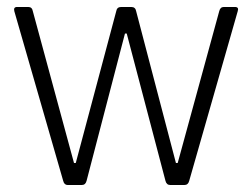

<svg xmlns="http://www.w3.org/2000/svg" viewBox="-20 -530 723 550"><path d="M214 0H174Q164 0 161 -12L21 -498Q18 -510 29 -510H61Q72 -510 74 -498L192 -63H197L313 -498Q315 -510 327 -510H356Q368 -510 370 -498L484 -63H489L608 -498Q611 -510 621 -510H653Q665 -510 661 -498L522 -12Q519 0 508 0H468Q457 0 454 -12L343 -434H338L228 -12Q225 0 214 0Z"/></svg>

Font: Rajdhani
Style: Regular
Weight: 400
Designer: Satya Rajpurohit, Jyotish Sonowal
Foundry: Indian Type Foundry
Version: Version 1.201 February 1, 2022